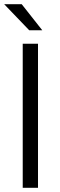

<svg xmlns="http://www.w3.org/2000/svg" viewBox="-21 -900 289 920"><path d="M87.9 -690.4H161.1V0H87.9ZM-1 -879.9H83L181.6 -754.9H119.1Z"/></svg>

Font: Altinn-DIN
Style: Regular
Weight: 400
Designer: Charles Nix
Foundry: Altinn
Version: Version 2.00